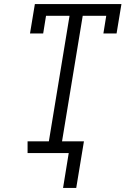

<svg xmlns="http://www.w3.org/2000/svg" viewBox="-20 -755 640 947"><path d="M291 172 319 0H116V-58H221L323 -677H207L193 -590H128L152 -735H579L555 -590H490L504 -677H388L286 -58H394L356 172Z"/></svg>

Font: Iosevka Slab LtExObl
Style: Regular
Weight: 300
Width: 7
Italic angle: -9°
Monospace: yes
Designer: Belleve Invis
Foundry: Belleve Invis
Version: Version 11.1.0; ttfautohint (v1.8.3)